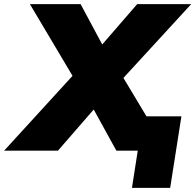

<svg xmlns="http://www.w3.org/2000/svg" viewBox="-104 -725 940 924"><path d="M-84 0 245 -360 40 -705H284L388 -511L556 -705H816L490 -350L601 -165H769L715 179H531L559 0H456L347 -198L175 0Z"/></svg>

Font: Mulish ExtraBlack
Style: Italic
Weight: 1000
Italic angle: -9°
Designer: Vernon Adams
Foundry: Vernon Adams
Version: Version 3.603; ttfautohint (v1.8.3)